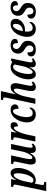

<svg xmlns="http://www.w3.org/2000/svg" viewBox="1559 -2377 1040 4234"><g transform="rotate(-90 2079.0 -260.0)"><path d="M116 -395Q120 -416 122.5 -430Q125 -444 125 -454Q125 -475 114 -482Q103 -489 82 -489H69L79 -536H246L225 -424H230Q259 -476 294 -511Q329 -546 382 -546Q432 -546 462 -503.5Q492 -461 492 -381Q492 -334 481 -281Q470 -228 448.5 -177.5Q427 -127 395 -85Q363 -43 320.5 -17.5Q278 8 226 9Q181 11 146 -13Q146 -5 143.5 9Q141 23 138 35L126 98Q122 115 119.5 128.5Q117 142 117 157Q117 180 129 186.5Q141 193 162 193H187L178 240H-18ZM222 -43Q250 -43 273.5 -66Q297 -89 316 -126.5Q335 -164 348.5 -209Q362 -254 369 -298.5Q376 -343 376 -379Q376 -416 368 -446.5Q360 -477 335 -477Q315 -477 294 -455.5Q273 -434 255 -400.5Q237 -367 223.5 -330Q210 -293 204 -261L165 -76Q172 -65 187.5 -54Q203 -43 222 -43Z M909 10Q859 10 840.5 -16Q822 -42 822 -78Q822 -90 825 -113H821Q783 -56 745.5 -23.5Q708 9 652 9Q604 9 585.5 -22Q567 -53 567 -95Q567 -121 573 -153Q579 -185 585 -212L622 -388Q626 -408 629.5 -425Q633 -442 633 -456Q633 -489 587 -489H575L586 -536H769L705 -237Q699 -207 693 -173Q687 -139 687 -116Q687 -95 694.5 -80.5Q702 -66 720 -66Q738 -66 758 -85.5Q778 -105 797 -137.5Q816 -170 831 -209.5Q846 -249 854 -289L906 -536H1022L951 -201Q947 -177 943 -151Q939 -125 939 -103Q939 -59 965 -59Q978 -59 989 -65Q1000 -71 1014 -82L1031 -52Q1011 -30 982 -10Q953 10 909 10Z M1156 -383Q1161 -405 1164 -422.5Q1167 -440 1167 -454Q1167 -476 1153 -482.5Q1139 -489 1123 -489H1108L1118 -536H1290L1272 -417H1277Q1307 -473 1339.5 -509.5Q1372 -546 1423 -546Q1463 -546 1482.5 -526.5Q1502 -507 1502 -475Q1502 -433 1478 -409.5Q1454 -386 1408 -386Q1409 -427 1402.5 -450Q1396 -473 1376 -473Q1357 -473 1335.5 -449Q1314 -425 1294 -383Q1274 -341 1256.5 -288.5Q1239 -236 1227 -179L1189 0H1074Z M1666 10Q1594 10 1545.5 -38.5Q1497 -87 1497 -184Q1497 -229 1508.5 -279Q1520 -329 1543 -376.5Q1566 -424 1599.5 -462Q1633 -500 1676.5 -523Q1720 -546 1773 -546Q1837 -546 1866 -517Q1895 -488 1895 -450Q1895 -419 1872 -395Q1849 -371 1798 -371Q1800 -421 1786.5 -457.5Q1773 -494 1744 -494Q1718 -494 1694 -465Q1670 -436 1652 -390Q1634 -344 1623.5 -291Q1613 -238 1613 -190Q1613 -126 1635 -92.5Q1657 -59 1699 -59Q1741 -59 1768 -82.5Q1795 -106 1813 -134Q1824 -126 1824 -104Q1824 -81 1807 -54.5Q1790 -28 1755 -9Q1720 10 1666 10Z M2275 10Q2232 10 2209.5 -16.5Q2187 -43 2187 -84Q2187 -103 2191 -136.5Q2195 -170 2204 -210L2223 -299Q2226 -312 2230.5 -334.5Q2235 -357 2239 -380.5Q2243 -404 2243 -421Q2243 -439 2237 -456Q2231 -473 2211 -473Q2189 -473 2168 -450.5Q2147 -428 2128.5 -394Q2110 -360 2096.5 -323Q2083 -286 2076 -257L2020 0H1906L2038 -619Q2041 -638 2044 -652.5Q2047 -667 2047 -677Q2047 -698 2034.5 -705.5Q2022 -713 2001 -713H1988L1997 -760H2186L2141 -550Q2134 -514 2127 -484Q2120 -454 2115 -435H2118Q2187 -546 2273 -546Q2323 -546 2343 -514Q2363 -482 2363 -440Q2363 -414 2356.5 -381.5Q2350 -349 2344 -322L2320 -208Q2314 -178 2309 -150Q2304 -122 2304 -101Q2304 -59 2331 -59Q2344 -59 2355.5 -65Q2367 -71 2381 -82L2398 -51Q2378 -27 2347.5 -8.5Q2317 10 2275 10Z M2554 10Q2501 10 2474 -37Q2447 -84 2447 -154Q2447 -202 2459 -255.5Q2471 -309 2493.5 -360.5Q2516 -412 2548.5 -454Q2581 -496 2622.5 -521Q2664 -546 2714 -546Q2746 -546 2776.5 -535.5Q2807 -525 2824 -511L2866 -535H2907L2840 -218Q2838 -207 2833.5 -185Q2829 -163 2825 -140.5Q2821 -118 2821 -104Q2821 -59 2848 -59Q2860 -59 2870 -65.5Q2880 -72 2894 -82L2910 -47Q2889 -29 2858.5 -9.5Q2828 10 2785 10Q2751 10 2731 -11Q2711 -32 2711 -70Q2711 -89 2713.5 -103.5Q2716 -118 2719 -133H2715Q2684 -67 2647.5 -28.5Q2611 10 2554 10ZM2605 -59Q2623 -59 2643 -79Q2663 -99 2681.5 -132Q2700 -165 2715 -205.5Q2730 -246 2738 -288L2774 -459Q2767 -475 2753 -483Q2739 -491 2723 -491Q2693 -491 2668 -468Q2643 -445 2623.5 -406.5Q2604 -368 2591 -323Q2578 -278 2571 -233.5Q2564 -189 2564 -154Q2564 -103 2575.5 -81Q2587 -59 2605 -59Z M3098 10Q3031 10 2991.5 -18Q2952 -46 2952 -96Q2952 -126 2965.5 -143.5Q2979 -161 2999.5 -168.5Q3020 -176 3040 -176Q3037 -122 3053.5 -83Q3070 -44 3114 -44Q3150 -44 3172 -68Q3194 -92 3194 -133Q3194 -166 3175 -187.5Q3156 -209 3117 -232Q3068 -261 3041 -294.5Q3014 -328 3014 -382Q3014 -456 3064 -501Q3114 -546 3198 -546Q3250 -546 3281 -532.5Q3312 -519 3325.5 -498Q3339 -477 3339 -454Q3339 -417 3314 -400.5Q3289 -384 3246 -384Q3247 -410 3242.5 -436Q3238 -462 3224.5 -478.5Q3211 -495 3186 -495Q3154 -495 3135.5 -474Q3117 -453 3115 -420Q3114 -389 3135 -365.5Q3156 -342 3194 -320Q3247 -291 3271.5 -256Q3296 -221 3296 -168Q3296 -86 3246.5 -38Q3197 10 3098 10Z M3551 10Q3505 10 3466.5 -11.5Q3428 -33 3405.5 -76Q3383 -119 3383 -184Q3383 -229 3395 -279Q3407 -329 3430.5 -376.5Q3454 -424 3488 -462Q3522 -500 3566.5 -523Q3611 -546 3665 -546Q3720 -546 3750.5 -517Q3781 -488 3781 -437Q3781 -382 3748 -334.5Q3715 -287 3659.5 -258Q3604 -229 3534 -229H3503Q3498 -206 3498 -177Q3498 -121 3519.5 -90Q3541 -59 3582 -59Q3621 -59 3653.5 -82.5Q3686 -106 3703 -134Q3712 -126 3712 -107Q3712 -83 3694.5 -56Q3677 -29 3641.5 -9.5Q3606 10 3551 10ZM3518 -278Q3561 -278 3595.5 -297.5Q3630 -317 3650 -352Q3670 -387 3670 -433Q3670 -495 3633 -495Q3612 -495 3592.5 -476Q3573 -457 3556.5 -425Q3540 -393 3528 -354.5Q3516 -316 3509 -278Z M3932 10Q3865 10 3825.5 -18Q3786 -46 3786 -96Q3786 -126 3799.5 -143.5Q3813 -161 3833.5 -168.5Q3854 -176 3874 -176Q3871 -122 3887.5 -83Q3904 -44 3948 -44Q3984 -44 4006 -68Q4028 -92 4028 -133Q4028 -166 4009 -187.5Q3990 -209 3951 -232Q3902 -261 3875 -294.5Q3848 -328 3848 -382Q3848 -456 3898 -501Q3948 -546 4032 -546Q4084 -546 4115 -532.5Q4146 -519 4159.5 -498Q4173 -477 4173 -454Q4173 -417 4148 -400.5Q4123 -384 4080 -384Q4081 -410 4076.5 -436Q4072 -462 4058.5 -478.5Q4045 -495 4020 -495Q3988 -495 3969.5 -474Q3951 -453 3949 -420Q3948 -389 3969 -365.5Q3990 -342 4028 -320Q4081 -291 4105.5 -256Q4130 -221 4130 -168Q4130 -86 4080.5 -38Q4031 10 3932 10Z"/></g></svg>

Font: Noto Serif ExtraCondensed SemiBold
Style: Italic
Weight: 600
Width: 2
Italic angle: -12°
Designer: Monotype Design Team
Foundry: Monotype Imaging Inc.
Version: Version 2.013